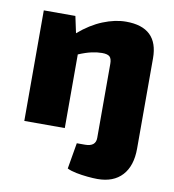

<svg xmlns="http://www.w3.org/2000/svg" viewBox="-80 -582 772 850"><g transform="rotate(10 306.0 -157.0)"><path d="M419 -511Q564 -511 564 -372V34Q564 112 525 154.5Q486 197 414 197Q396 197 369.5 194.5Q343 192 318 187Q293 182 277 174L297 57H334Q382 57 382 18V-315Q382 -338 372.5 -347Q363 -356 338 -356Q317 -356 291.5 -350.5Q266 -345 233 -331V0H51V-497H193L209 -422Q261 -467 315.5 -489Q370 -511 419 -511Z"/></g></svg>

Font: Exo 2 ExtraBold
Style: Regular
Weight: 800
Designer: Natanael Gama
Foundry: Natanael Gama
Version: Version 2.010